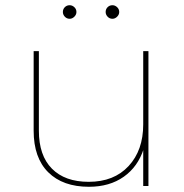

<svg xmlns="http://www.w3.org/2000/svg" viewBox="-20 -713 704 736"><path d="M321 3Q221 3 165 -52.5Q109 -108 109 -212V-517H129V-212Q129 -117 179 -66.5Q229 -16 320 -16Q417 -16 473 -76.5Q529 -137 529 -236V-517H549V0H529V-146L531 -143Q509 -74 454.5 -35.5Q400 3 321 3ZM411 -641Q400 -641 392.5 -649Q385 -657 385 -667Q385 -678 392.5 -685.5Q400 -693 411 -693Q421 -693 429 -685.5Q437 -678 437 -667Q437 -657 429 -649Q421 -641 411 -641ZM247 -641Q236 -641 228.5 -649Q221 -657 221 -667Q221 -678 228.5 -685.5Q236 -693 247 -693Q257 -693 265 -685.5Q273 -678 273 -667Q273 -657 265 -649Q257 -641 247 -641Z"/></svg>

Font: Montserrat
Style: Regular
Weight: 400
Designer: Julieta Ulanovsky
Foundry: Julieta Ulanovsky
Version: Version 8.000